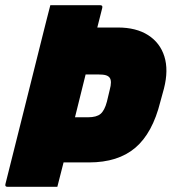

<svg xmlns="http://www.w3.org/2000/svg" viewBox="-46 -720 666 740"><path d="M148 -700H340Q351 -700 348 -689Q339 -652 329 -614H408Q479 -614 525 -584.5Q571 -555 587.5 -502.5Q604 -450 586 -379L572 -328Q542 -207 475.5 -150.5Q409 -94 297 -94H199Q187 -47 175 0H-17Q-28 0 -25 -11Q12 -157 48.5 -304Q85 -451 122 -598Q129 -624 135 -649.5Q141 -675 148 -700ZM333 -433H284Q263 -350 243 -268H293Q326 -268 341.5 -281Q357 -294 366 -328L377 -374Q386 -407 377 -420Q372 -427 362 -430Q352 -433 333 -433Z"/></svg>

Font: Recursive Sn Lnr St Blk
Style: Italic
Weight: 900
Italic angle: -15°
Version: Version 1.079;hotconv 1.0.112;makeotfexe 2.5.65598; ttfautoh